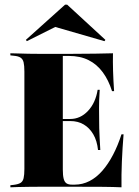

<svg xmlns="http://www.w3.org/2000/svg" viewBox="-20 -798 592 818"><path d="M153.2 -2.4Q125.8 -2.4 101.2 -2Q76.6 -1.6 57.3 -1.2Q37.9 -0.8 24.2 0V-8.9L38.7 -10.5Q58.1 -12.9 67.7 -19Q77.4 -25 80.6 -39.1Q83.9 -53.2 83.9 -78.2V-492.7Q83.9 -518.5 80.6 -532.3Q77.4 -546 67.7 -552.4Q58.1 -558.9 38.7 -560.5L24.2 -562.1V-571Q37.9 -571 57.3 -570.2Q76.6 -569.4 101.2 -569Q125.8 -568.5 153.2 -568.5H166.1H274.2Q341.1 -568.5 385.9 -569.4Q430.6 -570.2 461.3 -571Q460.5 -536.3 461.7 -495.6Q462.9 -454.8 466.1 -409.7H457.3Q442.7 -456.5 417.7 -490.3Q392.7 -524.2 357.3 -541.9Q321.8 -559.7 273.4 -559.7H247.6V-75.8Q247.6 -50.8 251.2 -36.7Q254.8 -22.6 263.3 -16.9Q271.8 -11.3 287.1 -11.3H297.6Q331.5 -11.3 361.3 -26.6Q391.1 -41.9 416.1 -70.6Q441.1 -99.2 461.7 -138.7Q482.3 -178.2 497.6 -225.8H506.5Q501.6 -166.1 499.2 -109.3Q496.8 -52.4 497.6 0Q465.3 -1.6 418.1 -2Q371 -2.4 299.2 -2.4H166.1ZM220.2 -282.3V-291.1H364.5V-282.3ZM397.6 -158.9Q393.5 -198.4 377.4 -225.8Q361.3 -253.2 336.7 -267.7Q312.1 -282.3 279 -282.3V-291.1Q322.6 -291.1 354.8 -325.4Q387.1 -359.7 396 -415.3H404.8Q401.6 -366.1 402 -339.1Q402.4 -312.1 402.4 -287.1Q402.4 -269.4 402.8 -252Q403.2 -234.7 404.4 -212.5Q405.6 -190.3 407.3 -158.9ZM94.4 -622.6 90.3 -628.2 257.3 -778.2H266.1L429 -628.2L425 -622.6L187.9 -691.1L273.4 -712.1Z"/></svg>

Font: Playfair 144pt SemiCondensed Black
Style: Regular
Weight: 900
Width: 4
Designer: Claus Eggers Sørensen
Foundry: Claus Eggers Sørensen
Version: Version 2.203